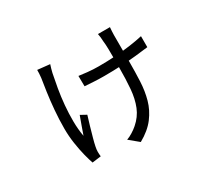

<svg xmlns="http://www.w3.org/2000/svg" viewBox="-133 -830 1265 1151"><g transform="rotate(-30 500.0 -254.5)"><path d="M729 -599Q728 -586 727 -572.5Q726 -559 726 -546Q726 -535 726 -511Q726 -487 726 -458Q726 -429 726 -402.5Q726 -376 726 -362Q726 -292 723 -227Q720 -162 704 -104.5Q688 -47 650.5 2.5Q613 52 545 90L481 37Q501 30 522.5 16.5Q544 3 560 -11Q604 -49 624.5 -99.5Q645 -150 650.5 -215.5Q656 -281 656 -362Q656 -389 656 -422.5Q656 -456 655.5 -489Q655 -522 652 -545Q652 -556 650 -574Q648 -592 646 -599ZM419 -440Q439 -437 477 -433Q515 -429 554 -429Q613 -429 668.5 -432.5Q724 -436 774 -443Q824 -450 863 -459V-383Q824 -378 776.5 -373Q729 -368 673 -365Q617 -362 552 -362Q518 -362 483.5 -364Q449 -366 420 -368ZM308 -586Q304 -575 300 -560Q296 -545 293 -533Q284 -490 275 -437.5Q266 -385 261 -329Q256 -273 256.5 -218Q257 -163 266 -114Q274 -139 286.5 -172Q299 -205 309 -234L349 -212Q340 -184 329.5 -147.5Q319 -111 309.5 -77Q300 -43 296 -22Q294 -14 293 -4Q292 6 292 12Q292 19 292.5 28.5Q293 38 294 44L233 52Q224 27 213.5 -14.5Q203 -56 195.5 -106.5Q188 -157 188 -208Q188 -273 193.5 -336Q199 -399 206.5 -452Q214 -505 220 -541Q222 -556 222.5 -570.5Q223 -585 223 -595Z"/></g></svg>

Font: Noto Sans HK
Style: Regular
Weight: 400
Designer: Ryoko NISHIZUKA 西塚涼子 (kana, bopomofo & ideographs); Paul D. Hunt (Latin, Greek & Cyrillic); Sandoll Communications 산돌커뮤니
Foundry: Adobe
Version: Version 2.004-H2;hotconv 1.0.118;makeotfexe 2.5.65603